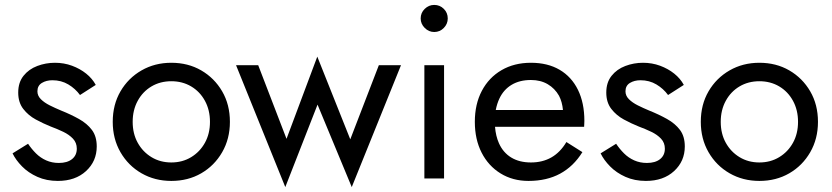

<svg xmlns="http://www.w3.org/2000/svg" viewBox="-20 -725 3378 780"><path d="M94 -141Q108 -120 126 -102Q144 -84 167.5 -73.5Q191 -63 219 -63Q253 -63 272.5 -78.5Q292 -94 292 -121Q292 -145 276.5 -161.5Q261 -178 237 -189.5Q213 -201 186 -211Q156 -223 125.5 -239.5Q95 -256 74.5 -282.5Q54 -309 54 -349Q54 -390 75.5 -417Q97 -444 131.5 -457Q166 -470 203 -470Q240 -470 272.5 -458Q305 -446 330 -426Q355 -406 369 -380L305 -339Q286 -365 257.5 -382Q229 -399 193 -399Q168 -399 150 -388Q132 -377 132 -354Q132 -336 146 -322Q160 -308 182 -297Q204 -286 228 -276Q268 -260 301 -241.5Q334 -223 353.5 -197Q373 -171 373 -130Q373 -70 329.5 -30Q286 10 215 10Q169 10 132 -6.5Q95 -23 69.5 -49Q44 -75 31 -102Z M438 -230Q438 -300 469.5 -354Q501 -408 555 -439Q609 -470 676 -470Q744 -470 797.5 -439Q851 -408 882.5 -354Q914 -300 914 -230Q914 -161 882.5 -106.5Q851 -52 797.5 -21Q744 10 676 10Q609 10 555 -21Q501 -52 469.5 -106.5Q438 -161 438 -230ZM519 -230Q519 -182 539.5 -145Q560 -108 595.5 -86.5Q631 -65 676 -65Q721 -65 756.5 -86.5Q792 -108 812.5 -145Q833 -182 833 -230Q833 -278 812.5 -315.5Q792 -353 756.5 -374Q721 -395 676 -395Q631 -395 595.5 -374Q560 -353 539.5 -315.5Q519 -278 519 -230Z M1029 -460 1144 -161 1269 -495 1403 -159 1519 -460H1609L1409 35L1270 -300L1139 35L939 -460Z M1689 -650Q1689 -673 1705.5 -689Q1722 -705 1744 -705Q1767 -705 1783 -689Q1799 -673 1799 -650Q1799 -628 1783 -611.5Q1767 -595 1744 -595Q1722 -595 1705.5 -611.5Q1689 -628 1689 -650ZM1784 -460V0H1704V-460Z M2127 10Q2063 10 2013.5 -20.5Q1964 -51 1936.5 -105Q1909 -159 1909 -230Q1909 -302 1937.5 -356Q1966 -410 2017.5 -440Q2069 -470 2137 -470Q2205 -470 2253.5 -441.5Q2302 -413 2328 -360Q2354 -307 2354 -234Q2354 -227 2353.5 -219.5Q2353 -212 2353 -210H1991Q1994 -172 2007 -143Q2024 -105 2057 -85Q2090 -65 2137 -65Q2184 -65 2220 -85.5Q2256 -106 2281 -148L2346 -107Q2310 -49 2255.5 -19.5Q2201 10 2127 10ZM2267 -278Q2264 -311 2251 -336Q2234 -366 2205 -383Q2176 -400 2137 -400Q2091 -400 2058.5 -380.5Q2026 -361 2009 -325Q1999 -304 1994 -278Z M2483 -141Q2497 -120 2515 -102Q2533 -84 2556.5 -73.5Q2580 -63 2608 -63Q2642 -63 2661.5 -78.5Q2681 -94 2681 -121Q2681 -145 2665.5 -161.5Q2650 -178 2626 -189.5Q2602 -201 2575 -211Q2545 -223 2514.5 -239.5Q2484 -256 2463.5 -282.5Q2443 -309 2443 -349Q2443 -390 2464.5 -417Q2486 -444 2520.5 -457Q2555 -470 2592 -470Q2629 -470 2661.5 -458Q2694 -446 2719 -426Q2744 -406 2758 -380L2694 -339Q2675 -365 2646.5 -382Q2618 -399 2582 -399Q2557 -399 2539 -388Q2521 -377 2521 -354Q2521 -336 2535 -322Q2549 -308 2571 -297Q2593 -286 2617 -276Q2657 -260 2690 -241.5Q2723 -223 2742.5 -197Q2762 -171 2762 -130Q2762 -70 2718.5 -30Q2675 10 2604 10Q2558 10 2521 -6.5Q2484 -23 2458.5 -49Q2433 -75 2420 -102Z M2827 -230Q2827 -300 2858.5 -354Q2890 -408 2944 -439Q2998 -470 3065 -470Q3133 -470 3186.5 -439Q3240 -408 3271.5 -354Q3303 -300 3303 -230Q3303 -161 3271.5 -106.5Q3240 -52 3186.5 -21Q3133 10 3065 10Q2998 10 2944 -21Q2890 -52 2858.5 -106.5Q2827 -161 2827 -230ZM2908 -230Q2908 -182 2928.5 -145Q2949 -108 2984.5 -86.5Q3020 -65 3065 -65Q3110 -65 3145.5 -86.5Q3181 -108 3201.5 -145Q3222 -182 3222 -230Q3222 -278 3201.5 -315.5Q3181 -353 3145.5 -374Q3110 -395 3065 -395Q3020 -395 2984.5 -374Q2949 -353 2928.5 -315.5Q2908 -278 2908 -230Z"/></svg>

Font: Jost
Style: Regular
Weight: 400
Version: Version 3.710